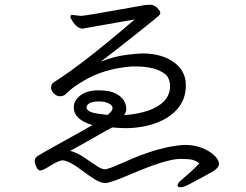

<svg xmlns="http://www.w3.org/2000/svg" viewBox="-20 -752 1040 812"><path d="M510 -210Q578 -210 636.5 -230.5Q695 -251 730.5 -291.5Q766 -332 766 -392Q766 -452 715 -489Q664 -526 581 -526Q565 -526 514.5 -520Q464 -514 406 -491Q478 -546 532.5 -589.5Q587 -633 608.5 -650Q630 -667 635 -671.5Q640 -676 649 -683.5Q658 -691 658 -698Q658 -705 645 -718.5Q632 -732 614.5 -732Q597 -732 575 -727.5Q553 -723 497 -713.5Q441 -704 388 -694.5Q335 -685 320 -685L286 -689Q278 -689 278 -682Q278 -675 286 -663Q307 -631 330 -631L550 -670Q330 -481 209 -405Q196 -396 196 -382.5Q196 -369 207.5 -357Q219 -345 233 -345Q247 -345 255 -351.5Q263 -358 278 -372Q293 -386 333 -410Q420 -462 537 -471H553Q637 -471 678 -439Q699 -422 699 -386.5Q699 -351 674 -324Q625 -274 505 -265Q514 -279 514 -290Q514 -333 470 -356Q445 -370 396.5 -370Q348 -370 320 -348.5Q292 -327 292 -298Q292 -246 371 -223Q342 -206 247 -153.5Q152 -101 139.5 -92.5Q127 -84 127 -72Q127 -60 134 -45.5Q141 -31 151 -31Q161 -31 192.5 -51Q224 -71 243 -74Q271 -74 334 -26Q359 -7 382.5 7.5Q406 22 426 22Q446 22 530 -14Q684 -80 742 -80H743Q778 -80 794 -76Q810 -72 823 -61Q804 -40 779.5 -19Q755 2 743 12.5Q731 23 731 31.5Q731 40 742 40Q753 40 767 34Q781 28 879 -26Q906 -42 906 -59Q906 -76 886 -95Q866 -114 834 -126.5Q802 -139 765 -139H754Q749 -139 744 -138Q660 -130 551 -86Q508 -68 475.5 -53.5Q443 -39 425 -36H423Q410 -36 386.5 -52Q363 -68 334.5 -87Q306 -106 277 -114Q297 -125 324 -140L395 -180Q438 -205 455 -213Q491 -210 510 -210ZM435 -266Q417 -268 396 -271Q346 -278 346 -297V-299Q350 -323 400 -323Q422 -323 439 -315Q456 -307 456 -294.5Q456 -282 435 -266Z"/></svg>

Font: LXGW WenKai TC
Style: Regular
Weight: 400
Designer: LXGW / Fontworks Inc.
Foundry: LXGW / Fontworks Inc.
Version: Version 1.330